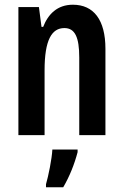

<svg xmlns="http://www.w3.org/2000/svg" viewBox="-20 -573 524 814"><path d="M289 -553C223 -553 184 -513 163 -459H156L145 -543H58V0H169V-275C169 -403 199 -454 253 -454C298 -454 316 -415 316 -329V0H427V-366C427 -489 377 -553 289 -553ZM309 72V61H202C200 101 185 174 175 208V221H248C275 175 296 122 309 72Z"/></svg>

Font: Noto Sans Hebrew ExtraCondensed SemiBold
Style: Regular
Weight: 600
Width: 2
Designer: Ben Nathan
Foundry: Google LLC
Version: Version 3.001